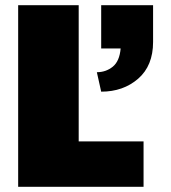

<svg xmlns="http://www.w3.org/2000/svg" viewBox="-20 -720 660 740"><path d="M353.3 -441.7Q388.3 -441.7 414.6 -462.9Q440.8 -484.2 445 -533.3H370V-700H570V-558.3Q570 -466.7 512.5 -416.7Q455 -366.7 370 -366.7ZM50 0V-700H283.3V-175H533.3V0Z"/></svg>

Font: BoonTook
Style: Regular
Weight: 400
Designer: Sungsit Sawaiwan
Foundry: FontUni
Version: Version 3.0